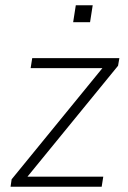

<svg xmlns="http://www.w3.org/2000/svg" viewBox="-20 -707 485 727"><path d="M20 0 24 -28 380 -464 382 -449H96L102 -487H432L427 -458L70 -21L69 -38H371L365 0ZM257 -623 267 -687H331L321 -623Z"/></svg>

Font: Nunito Sans 10pt SemiCondensed ExtraLight
Style: Italic
Weight: 250
Width: 4
Italic angle: -9°
Designer: Vernon Adams
Foundry: Vernon Adams
Version: Version 3.101;gftools[0.9.27]